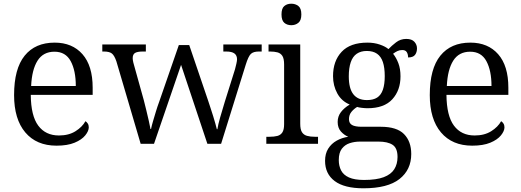

<svg xmlns="http://www.w3.org/2000/svg" viewBox="-20 -776 2813 1036"><path d="M285 10Q177 10 116.5 -61.5Q56 -133 56 -263Q56 -405 113 -475.5Q170 -546 275 -546Q370 -546 425 -483.5Q480 -421 480 -303V-264H146Q147 -151 186.5 -98Q226 -45 298 -45Q351 -45 387.5 -68Q424 -91 441 -122Q448 -118 453.5 -109.5Q459 -101 459 -89Q459 -69 440 -45.5Q421 -22 382.5 -6Q344 10 285 10ZM389 -312Q389 -395 361.5 -446Q334 -497 274 -497Q213 -497 182.5 -448.5Q152 -400 148 -312Z M608 -445Q597 -477 583.5 -487.5Q570 -498 540 -498H532V-536H767V-498H751Q722 -498 709 -490.5Q696 -483 696 -462Q696 -453 699.5 -438Q703 -423 707 -411L756 -235Q762 -211 769.5 -181Q777 -151 783 -123.5Q789 -96 792 -80H795Q798 -96 805.5 -121.5Q813 -147 821.5 -175Q830 -203 839 -227L945 -533H1001L1103 -233Q1109 -215 1116 -193.5Q1123 -172 1130 -150Q1137 -128 1142 -109.5Q1147 -91 1150 -79H1153Q1157 -104 1167.5 -141Q1178 -178 1193 -227L1248 -402Q1252 -417 1255.5 -432.5Q1259 -448 1259 -456Q1259 -477 1245 -487.5Q1231 -498 1200 -498H1185V-536H1392V-498H1377Q1347 -498 1333.5 -485Q1320 -472 1306 -427L1173 0H1099L957 -426L811 0H739Z M1417 0V-38H1434Q1459 -38 1476.5 -42.5Q1494 -47 1503.5 -61.5Q1513 -76 1513 -106V-428Q1513 -460 1503.5 -474.5Q1494 -489 1477 -493.5Q1460 -498 1437 -498H1429V-536H1600V-109Q1600 -77 1609.5 -62.5Q1619 -48 1636.5 -43Q1654 -38 1679 -38H1696V0ZM1552 -640Q1529 -640 1514 -653Q1499 -666 1499 -698Q1499 -731 1514 -743.5Q1529 -756 1552 -756Q1574 -756 1590 -743.5Q1606 -731 1606 -698Q1606 -666 1590 -653Q1574 -640 1552 -640Z M1941 240Q1838 240 1786 201Q1734 162 1734 92Q1734 53 1751 26Q1768 -1 1796.5 -17Q1825 -33 1859 -38Q1837 -47 1819.5 -66.5Q1802 -86 1802 -118Q1802 -148 1819.5 -171Q1837 -194 1867 -212Q1823 -230 1800 -272Q1777 -314 1777 -365Q1777 -447 1823.5 -496.5Q1870 -546 1963 -546Q1999 -546 2029.5 -535.5Q2060 -525 2076 -511Q2093 -529 2117 -547.5Q2141 -566 2172 -566Q2202 -566 2216 -550.5Q2230 -535 2230 -515Q2230 -494 2219.5 -480Q2209 -466 2182 -466Q2182 -483 2175 -494.5Q2168 -506 2151 -506Q2136 -506 2124.5 -500.5Q2113 -495 2101 -486Q2118 -465 2129.5 -435Q2141 -405 2141 -364Q2141 -289 2097 -240.5Q2053 -192 1963 -192Q1951 -192 1933 -194Q1915 -196 1907 -199Q1889 -188 1876 -172Q1863 -156 1863 -133Q1863 -111 1879.5 -101.5Q1896 -92 1932 -92H2035Q2121 -92 2160 -52.5Q2199 -13 2199 55Q2199 140 2135.5 190Q2072 240 1941 240ZM1944 195Q2011 195 2050.5 180Q2090 165 2107.5 137Q2125 109 2125 71Q2125 23 2098.5 5.5Q2072 -12 2022 -12H1923Q1893 -12 1867 -3.5Q1841 5 1824.5 26.5Q1808 48 1808 88Q1808 119 1820.5 143.5Q1833 168 1863 181.5Q1893 195 1944 195ZM1960 -236Q1994 -236 2015 -249.5Q2036 -263 2046 -292Q2056 -321 2056 -365Q2056 -411 2046 -441Q2036 -471 2014.5 -486Q1993 -501 1959 -501Q1927 -501 1905 -486Q1883 -471 1872.5 -440Q1862 -409 1862 -364Q1862 -299 1886.5 -267.5Q1911 -236 1960 -236Z M2528 10Q2420 10 2359.5 -61.5Q2299 -133 2299 -263Q2299 -405 2356 -475.5Q2413 -546 2518 -546Q2613 -546 2668 -483.5Q2723 -421 2723 -303V-264H2389Q2390 -151 2429.5 -98Q2469 -45 2541 -45Q2594 -45 2630.5 -68Q2667 -91 2684 -122Q2691 -118 2696.5 -109.5Q2702 -101 2702 -89Q2702 -69 2683 -45.5Q2664 -22 2625.5 -6Q2587 10 2528 10ZM2632 -312Q2632 -395 2604.5 -446Q2577 -497 2517 -497Q2456 -497 2425.5 -448.5Q2395 -400 2391 -312Z"/></svg>

Font: Noto Serif Hentaigana EL
Style: Regular
Weight: 400
Designer: Kazuhiro Yamada
Foundry: nipponia
Version: Version 1.000